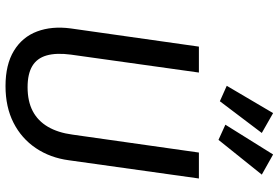

<svg xmlns="http://www.w3.org/2000/svg" viewBox="-177 -821 1010 696"><g transform="rotate(90 328.0 -473.0)"><path d="M533 -689H627L561 -218Q552 -150 517 -98Q482 -46 425 -17Q368 12 292 12Q214 12 164 -18.5Q114 -49 94 -102.5Q74 -156 83 -224L149 -689H243L178 -225Q171 -172 181 -137Q191 -102 219.5 -85Q248 -68 296 -68Q347 -68 382.5 -86.5Q418 -105 439.5 -141.5Q461 -178 468 -231ZM432 -785 540 -958 613 -917 487 -760ZM291 -790 390 -958 462 -917 347 -765Z"/></g></svg>

Font: Fira Sans Variable
Style: Italic
Weight: 397
Italic angle: -8°
Designer: Carrois Corporate & Edenspiekermann AG
Foundry: Carrois Corporate GbR & Edenspiekermann AG
Version: Version 4.202